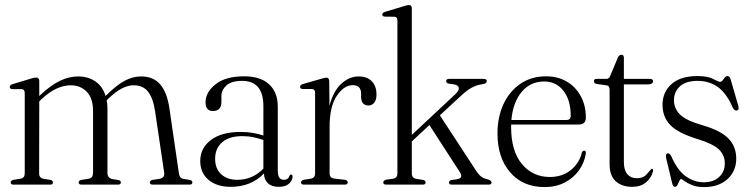

<svg xmlns="http://www.w3.org/2000/svg" viewBox="-20 -750 3046 780"><path d="M139.5 -421.5V-360Q184.5 -403 222.5 -421.2Q260.5 -439.5 297.5 -439.5Q337.5 -439.5 367.2 -419.5Q397 -399.5 409 -360L412.5 -363.5Q454.5 -405 487 -422.2Q519.5 -439.5 553 -439.5Q603 -439.5 630.8 -407.2Q658.5 -375 668 -311.5L706.5 -48Q708 -37 712 -31Q716 -25 727 -23L752 -19Q761.5 -16 761.5 -9Q761.5 0 750 0H600Q588.5 0 588.5 -9Q588.5 -16 598.5 -19L628 -23.5Q650 -27.5 647 -48.5L610 -298Q602 -351.5 581.5 -377.5Q561 -403.5 523 -403.5Q500.5 -403.5 476 -391.2Q451.5 -379 421.5 -350.5L413.5 -342.5Q416.5 -326.5 416.5 -309V-48Q416.5 -26.5 436.5 -22.5L462 -18.5Q471 -16 471 -9Q471 0 459.5 0H311Q299.5 0 299.5 -9Q299.5 -16.5 309.5 -19L338.5 -23.5Q350 -25.5 354 -32Q358 -38.5 358 -49V-298.5Q358 -351 332.5 -377.2Q307 -403.5 267 -403.5Q239.5 -403.5 210 -390.2Q180.5 -377 147.5 -346L139.5 -338L139 -45.5Q139 -27 157 -23.5L186 -19Q195 -16.5 195 -9Q195 0 184 0H34.5Q23.5 0 23.5 -9Q23.5 -16 33 -19L63 -24Q80.5 -27 80.5 -45V-372.5Q80.5 -386.5 69 -388H28.5Q19.5 -389.5 19.5 -397Q19.5 -404 30.5 -408L107 -431Q120 -435 127 -435Q139 -435 139.5 -421.5Z M793.5 -96Q793.5 -148.5 836.8 -181.2Q880 -214 958 -214Q984.5 -214 1007.5 -210Q1030.5 -206 1050 -199.5V-319Q1050 -421.5 963.5 -421.5Q920.5 -421.5 900 -403Q879.5 -384.5 879.5 -360.5V-336Q879.5 -299 845 -299Q815 -299 815 -334.5Q815 -375 855.5 -407.5Q896 -440 972 -440Q1038 -440 1073.2 -407.5Q1108.5 -375 1108.5 -317V-56Q1108.5 -19.5 1133 -19.5Q1151 -19.5 1156 -36Q1158.5 -41 1162.5 -41Q1168.5 -41 1168.5 -32Q1168.5 -17.5 1154.5 -4.2Q1140.5 9 1112.5 9Q1084 9 1068.2 -5.8Q1052.5 -20.5 1052.5 -45.5Q1000.5 9 917 9Q860.5 9 827 -19.5Q793.5 -48 793.5 -96ZM854 -105Q854 -64 879 -41.8Q904 -19.5 943.5 -19.5Q1006 -19.5 1050 -65V-181.5Q1030.5 -188 1009.2 -192.5Q988 -197 964 -197Q911.5 -197 882.8 -172.2Q854 -147.5 854 -105Z M1317.5 -420.5 1318.5 -320Q1333.5 -379.5 1366.2 -409.5Q1399 -439.5 1436.5 -439.5Q1471.5 -439.5 1490.5 -419.8Q1509.5 -400 1509.5 -366Q1509.5 -344 1500.2 -332.8Q1491 -321.5 1477 -321.5Q1447.5 -321.5 1447 -356V-369Q1447 -404 1413 -404Q1377.5 -404 1348.2 -360.8Q1319 -317.5 1319 -234.5V-46Q1319 -27 1338 -24.5L1381.5 -19.5Q1392.5 -18 1392.5 -9Q1392.5 0 1381 0H1214.5Q1203 0 1203 -9Q1203 -16.5 1213.5 -19.5L1242.5 -24Q1260 -27.5 1260 -45V-373Q1260 -387 1248.5 -388.5H1208Q1199 -390 1199 -397.5Q1199 -404.5 1210 -408.5L1287 -430.5Q1300.5 -434.5 1306 -434.5Q1317 -434.5 1317.5 -420.5Z M1548.5 0Q1537 0 1537 -9Q1537 -16.5 1548.5 -20L1577 -24Q1594.5 -27 1594.5 -45.5V-667Q1594.5 -681 1583 -682L1542.5 -682.5Q1533 -683.5 1533 -691Q1533 -698.5 1544.5 -702L1621 -725Q1634.5 -729.5 1641 -729.5Q1653 -729.5 1653 -716V-202L1830.5 -368Q1845.5 -382.5 1843.8 -393.2Q1842 -404 1825.5 -407L1801.5 -410.5Q1792.5 -413 1792.5 -420.5Q1792.5 -429.5 1804.5 -429.5H1945Q1957.5 -429.5 1957.5 -420.5Q1957.5 -416 1953.8 -412.8Q1950 -409.5 1937.5 -407.5Q1916.5 -404.5 1897 -394.2Q1877.5 -384 1853.5 -361.5L1767 -281.5L1914.5 -56Q1926.5 -38 1937 -31Q1947.5 -24 1963 -21Q1977 -16 1977 -8.5Q1977 0 1965.5 0H1815Q1804 0 1804 -9Q1804 -16 1813.5 -18.5L1837 -22Q1851.5 -24.5 1853.5 -32.8Q1855.5 -41 1842.5 -59.5L1724.5 -242L1653 -175.5V-45.5Q1653 -27 1670.5 -23.5L1699.5 -19Q1709 -16.5 1709 -9Q1709 0 1698 0Z M2360 -272Q2360 -244 2330.5 -244H2056.5Q2056.5 -238.5 2056.5 -233Q2056.5 -136 2100.5 -83.5Q2144.5 -31 2213.5 -31Q2264 -31 2298.8 -59Q2333.5 -87 2343.5 -129.5Q2347 -138 2353 -138Q2361 -138 2360 -127Q2354.5 -89.5 2332.2 -58.2Q2310 -27 2274.2 -8.5Q2238.5 10 2192.5 10Q2104.5 10 2052.8 -49.5Q2001 -109 2001 -208Q2001 -274 2025.2 -326.5Q2049.5 -379 2094 -409.5Q2138.5 -440 2198.5 -440Q2246.5 -440 2282.8 -418.5Q2319 -397 2339.5 -359.2Q2360 -321.5 2360 -272ZM2191 -419Q2134.5 -419 2099.2 -376.5Q2064 -334 2057.5 -262.5H2281Q2298.5 -262.5 2298.5 -279.5Q2298.5 -343.5 2269 -381.2Q2239.5 -419 2191 -419Z M2443 -403.5 2403.5 -409Q2393 -411 2393 -420.5Q2393 -429.5 2403 -429.5H2443.5Q2455 -429.5 2459.5 -443L2490 -516Q2495.5 -527.5 2504.5 -527.5Q2514.5 -527.5 2514.5 -515.5V-429.5H2620Q2633 -429.5 2633 -420.5Q2633 -407 2610.5 -407H2514.5V-91Q2514.5 -59 2528.5 -42.5Q2542.5 -26 2566.5 -26Q2592 -26 2604.8 -39.5Q2617.5 -53 2626.5 -64Q2633.5 -66.5 2633 -55Q2626.5 -27.5 2604.5 -9.2Q2582.5 9 2548.5 9Q2506 9 2481.2 -13.8Q2456.5 -36.5 2456.5 -83.5V-384Q2456.5 -392.5 2454 -397.2Q2451.5 -402 2443 -403.5Z M2838.5 -9.5Q2878 -9.5 2901.2 -30.8Q2924.5 -52 2924.5 -86Q2924.5 -119.5 2901 -142.5Q2877.5 -165.5 2814 -185Q2734 -209.5 2702.8 -242.2Q2671.5 -275 2671.5 -324Q2671.5 -376.5 2708.5 -408.8Q2745.5 -441 2812 -441Q2856 -441 2877.2 -429.2Q2898.5 -417.5 2906 -417.5Q2912 -417.5 2919.8 -429.2Q2927.5 -441 2935.5 -441Q2944 -441 2948 -428.5L2978.5 -323Q2984 -305.5 2976 -302Q2965 -297.5 2957.5 -311.5Q2931.5 -371.5 2896.2 -396.5Q2861 -421.5 2814 -421.5Q2766.5 -421.5 2742.2 -399.2Q2718 -377 2718 -343Q2718 -309.5 2742.2 -285Q2766.5 -260.5 2834.5 -241Q2908.5 -219.5 2939.8 -186.8Q2971 -154 2971 -105.5Q2971 -55 2935.5 -22.5Q2900 10 2840 10Q2811 10 2791.5 2Q2772 -6 2761.2 -14.2Q2750.5 -22.5 2747 -22.5Q2743 -22.5 2739.8 -14.8Q2736.5 -7 2732.5 1Q2728.5 9 2722.5 9Q2714 9 2711.5 -2.5L2687.5 -102Q2682.5 -123 2690 -126.5Q2699.5 -130 2707 -115.5Q2732 -58 2766.2 -33.8Q2800.5 -9.5 2838.5 -9.5Z"/></svg>

Font: Fraunces 144pt Soft Light
Style: Regular
Weight: 300
Version: Version 1.000;[0bf87f6ff]